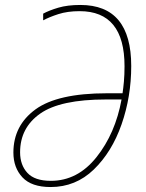

<svg xmlns="http://www.w3.org/2000/svg" viewBox="-20 -744 587 774"><path d="M184 10Q285 10 358 -60.5Q431 -131 470 -242.5Q509 -354 509 -478Q509 -724 304 -724Q252 -724 215 -713Q178 -702 154 -689V-662Q178 -675 215 -687Q252 -699 301 -699Q482 -699 482 -477Q482 -442 479.5 -415Q477 -388 474 -368H411Q212 -368 123 -303Q34 -238 34 -129Q34 -68 70.5 -29Q107 10 184 10ZM185 -15Q120 -15 90.5 -47Q61 -79 61 -130Q61 -229 142 -286Q223 -343 407 -343H470Q445 -206 369 -110.5Q293 -15 185 -15Z"/></svg>

Font: Noto Sans UI SemiCondensed Thin
Style: Italic
Weight: 250
Width: 4
Italic angle: -12°
Designer: Monotype Design Team
Foundry: Monotype Imaging Inc.
Version: Version 1.901